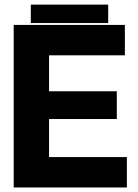

<svg xmlns="http://www.w3.org/2000/svg" viewBox="-20 -829 612 849"><path d="M40.6 0V-718.8H532.2V-584.4H196.9V-425.4H496.5V-302.7H196.9V-134.4H541V0ZM458.4 -808.6V-727.1H116.2V-808.6Z"/></svg>

Font: Inter Display V
Style: Regular
Weight: 400
Designer: Rasmus Andersson
Foundry: rsms
Version: Version 3.015;git-src